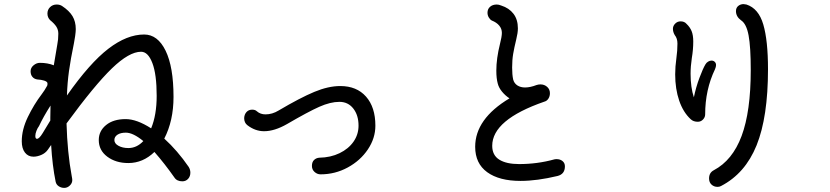

<svg xmlns="http://www.w3.org/2000/svg" viewBox="-20 -841 4040 935"><path d="M907 0Q907 18 896 30Q885 42 868 42Q841 42 829 23Q782 -44 732 -101Q676 -47 605 -47Q544 -47 502.5 -78Q461 -109 461 -159Q461 -203 496.5 -232Q532 -261 592 -261Q646 -261 716 -216Q743 -281 743 -374Q743 -479 722 -534Q701 -589 667 -589Q609 -589 525 -508Q441 -427 304 -240Q308 -98 329 15Q332 30 332 36Q332 51 320 62.5Q308 74 293 74Q278 74 266 66Q254 58 251 44Q235 -34 229 -135L213 -112Q201 -95 181 -86.5Q161 -78 143 -78Q117 -78 101.5 -98Q86 -118 86 -153Q86 -210 115.5 -271Q145 -332 183 -382Q197 -400 210 -424Q212 -431 211 -437Q209 -444 195 -448.5Q181 -453 162 -454Q147 -456 138 -466.5Q129 -477 129 -494Q129 -511 143.5 -523Q158 -535 174 -535Q212 -535 242 -523Q253 -592 259 -624Q264 -648 264 -677Q264 -696 254.5 -711Q245 -726 224 -743Q211 -756 211 -775Q211 -794 224 -806.5Q237 -819 256 -819Q271 -819 282 -812Q317 -789 333 -762.5Q349 -736 349 -699Q349 -687 346 -665.5Q343 -644 340 -630Q324 -553 316 -495.5Q308 -438 306 -376Q417 -534 507.5 -603.5Q598 -673 682 -673Q748 -673 786.5 -594Q825 -515 825 -369Q825 -253 780 -166Q844 -108 899 -28Q907 -15 907 0ZM225 -254V-266Q225 -307 226 -327Q191 -272 170 -227Q163 -218 157.5 -204Q152 -190 152 -179Q152 -165 160 -165Q171 -165 188 -193ZM678 -154Q628 -195 593 -195Q567 -195 552 -185Q537 -175 537 -159Q537 -142 557 -131Q577 -120 605 -120Q646 -120 678 -154Z M1499 -33Q1499 -52 1509.5 -62Q1520 -72 1535 -73Q1590 -74 1633.5 -95Q1677 -116 1701.5 -151Q1726 -186 1726 -229Q1726 -280 1700.5 -312.5Q1675 -345 1633 -345Q1589 -345 1535 -321Q1481 -297 1378 -237Q1317 -202 1266 -202Q1223 -202 1185 -231Q1169 -243 1169 -266Q1170 -284 1180.5 -295.5Q1191 -307 1208 -307Q1223 -307 1231 -299Q1248 -284 1273 -284Q1306 -284 1337 -303Q1442 -365 1510.5 -393.5Q1579 -422 1637 -422Q1717 -422 1762.5 -370.5Q1808 -319 1808 -229Q1808 -168 1771.5 -113.5Q1735 -59 1673.5 -25.5Q1612 8 1541 8Q1525 8 1512 -3.5Q1499 -15 1499 -33Z M2731 -31Q2731 7 2695 16Q2595 40 2515 40Q2411 40 2352.5 -2.5Q2294 -45 2294 -126Q2294 -262 2461 -362Q2440 -376 2424.5 -395Q2409 -414 2404 -434Q2397 -459 2397 -497Q2397 -556 2415 -628Q2419 -643 2421.5 -657.5Q2424 -672 2424 -681Q2424 -701 2411 -716.5Q2398 -732 2375 -741Q2366 -746 2360 -756.5Q2354 -767 2354 -779Q2354 -797 2366.5 -808Q2379 -819 2399 -819Q2409 -819 2421 -814Q2459 -802 2480.5 -774Q2502 -746 2502 -703Q2502 -681 2494 -649Q2484 -608 2479 -578.5Q2474 -549 2474 -512Q2474 -477 2479 -454Q2484 -435 2499.5 -425Q2515 -415 2537 -415Q2562 -415 2593 -427Q2602 -430 2612 -430Q2631 -430 2644.5 -418Q2658 -406 2658 -387Q2658 -372 2650.5 -360.5Q2643 -349 2631 -346Q2377 -258 2377 -131Q2377 -85 2411.5 -63.5Q2446 -42 2508 -42Q2597 -42 2680 -65Q2683 -66 2691 -66Q2708 -66 2719.5 -56.5Q2731 -47 2731 -31Z M3720 -504Q3720 -271 3664.5 -133.5Q3609 4 3491 65Q3484 69 3474 69Q3457 69 3445 58Q3433 47 3433 28Q3433 0 3456 -12Q3547 -60 3591.5 -179Q3636 -298 3636 -500Q3636 -612 3625.5 -668.5Q3615 -725 3589 -742Q3564 -760 3564 -787Q3564 -803 3575 -812Q3586 -821 3601 -821Q3605 -821 3615 -819Q3674 -800 3697 -722Q3720 -644 3720 -504ZM3462 -504Q3414 -404 3414 -284Q3414 -270 3403.5 -259Q3393 -248 3378 -248Q3357 -248 3344 -260Q3307 -294 3287.5 -351Q3268 -408 3268 -479Q3268 -516 3274 -559Q3279 -594 3279 -629Q3279 -654 3266 -670Q3257 -685 3257 -701Q3257 -715 3268 -726Q3279 -737 3294 -737Q3313 -737 3323 -725Q3340 -709 3348 -689.5Q3356 -670 3356 -639Q3356 -599 3349 -558Q3343 -518 3343 -482Q3343 -415 3359 -367Q3369 -416 3386 -461.5Q3403 -507 3415 -527Q3420 -536 3428.5 -541Q3437 -546 3445 -546Q3454 -546 3460.5 -540Q3467 -534 3467 -524Q3467 -516 3462 -504Z"/></svg>

Font: Tsukimi Rounded Medium
Style: Regular
Weight: 500
Designer: Takashi Funayama
Foundry: Takashi Funayama
Version: Version 1.032; ttfautohint (v1.8.3)